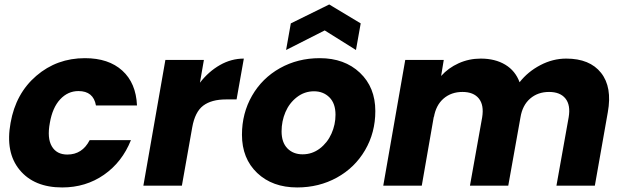

<svg xmlns="http://www.w3.org/2000/svg" viewBox="-20 -824 2768 852"><path d="M26.9 -278.8Q49.8 -409.2 141.1 -487.5Q232.4 -565.9 356.9 -565.9Q461.9 -565.9 522.7 -510.7Q583.5 -455.6 587.9 -356H405.8Q394.5 -419.9 328.1 -419.9Q281.2 -419.9 247.1 -383.3Q212.9 -346.7 201.2 -278.8Q188.5 -210.9 210 -174.6Q231.4 -138.2 278.8 -138.2Q345.2 -138.2 377.9 -202.1H561Q522 -104.5 441.2 -48.3Q360.4 7.8 255.9 7.8Q131.3 7.8 67.1 -70.1Q2.9 -147.9 26.9 -278.8Z M833 -258.8 787.1 0H616.2L713.9 -558.1H884.8L867.2 -457Q905.8 -506.8 956.1 -535.4Q1006.3 -564 1062 -564L1029.8 -382.8H982.9Q918.5 -382.8 881.8 -355.2Q845.2 -327.6 833 -258.8Z M1645.5 -331.1Q1645.5 -235.4 1599.9 -157.5Q1554.2 -79.6 1474.9 -35.9Q1395.5 7.8 1298.8 7.8Q1189 7.8 1121.3 -56.4Q1053.7 -120.6 1053.7 -226.1Q1053.7 -321.3 1098.4 -399.2Q1143.1 -477.1 1222.2 -521.5Q1301.3 -565.9 1398.9 -565.9Q1508.8 -565.9 1577.1 -501.2Q1645.5 -436.5 1645.5 -331.1ZM1229.5 -241.2Q1229.5 -191.9 1255.4 -165.5Q1281.2 -139.2 1322.8 -139.2Q1365.2 -139.2 1399.2 -165Q1433.1 -190.9 1450.9 -231Q1468.8 -271 1468.8 -314.9Q1468.8 -365.2 1441.7 -392.1Q1414.6 -418.9 1373.5 -418.9Q1331.1 -418.9 1297.4 -392.8Q1263.7 -366.7 1246.6 -326.4Q1229.5 -286.1 1229.5 -241.2ZM1580.6 -720.2 1559.6 -602.1 1420.9 -689 1249.5 -602.1 1270.5 -720.2 1440.9 -804.2Z M2449.2 0 2503.4 -303.2Q2512.7 -357.4 2489.3 -386.7Q2465.8 -416 2416.5 -416Q2366.7 -416 2332.5 -386.5Q2298.3 -356.9 2289.6 -303.2L2235.4 0H2065.4L2119.6 -303.2Q2128.4 -357.4 2105 -386.7Q2081.5 -416 2032.2 -416Q1982.4 -416 1948.2 -386.5Q1914.1 -356.9 1905.3 -303.2V-308.1L1851.6 0H1680.7L1778.3 -558.1H1949.2L1937.5 -486.8Q1969.2 -522.5 2015.1 -543.2Q2061 -564 2113.3 -564Q2177.2 -564 2222.2 -536.9Q2267.1 -509.8 2285.6 -459Q2322.3 -505.9 2377.7 -534.9Q2433.1 -564 2492.7 -564Q2597.2 -564 2647.2 -500.7Q2697.3 -437.5 2677.2 -326.2L2619.6 0Z"/></svg>

Font: Poppins
Style: Bold Italic
Weight: 700
Italic angle: -10°
Designer: Ninad Kale (Devanagari), Jonny Pinhorn (Latin)
Foundry: Indian Type Foundry
Version: Version 3.200;PS 1.000;hotconv 16.6.54;makeotf.lib2.5.65590